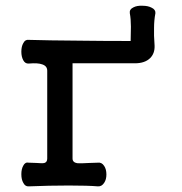

<svg xmlns="http://www.w3.org/2000/svg" viewBox="-20 -660 645 681"><path d="M147.5 -409.2V-97.7Q147.5 -85 137.7 -82Q130.9 -80.1 109.4 -82L82 -83Q69.3 -85.9 62.5 -72.3Q55.7 -60.5 55.7 -42Q55.7 -23.4 62.5 -11.7Q69.3 2 82 1Q154.3 -2 223.6 -2Q293 -2 327.1 1Q340.8 2 349.6 -11.7Q357.4 -23.4 357.4 -41Q357.4 -59.6 349.6 -71.3Q340.8 -85 327.1 -83L296.9 -82Q265.6 -80.1 253.9 -81.1Q237.3 -84 237.3 -97.7V-435.5H458Q494.1 -435.5 512.7 -454.1Q529.3 -470.7 528.3 -498Q525.4 -537.1 526.4 -560.5Q526.4 -587.9 531.2 -613.3Q532.2 -626 517.6 -632.8Q504.9 -639.6 485.4 -639.6Q465.8 -640.6 453.1 -633.8Q438.5 -627 440.4 -613.3Q444.3 -592.8 444.3 -565.4Q444.3 -544.9 443.4 -514.6Q347.7 -514.6 277.3 -515.6Q143.6 -516.6 82 -518.6Q69.3 -520.5 62.5 -506.8Q55.7 -495.1 55.7 -476.6Q55.7 -459 62.5 -446.3Q69.3 -433.6 82 -434.6Q114.3 -437.5 129.9 -431.6Q147.5 -425.8 147.5 -409.2Z"/></svg>

Font: Gungsuh
Style: Regular
Weight: 400
Version: Version 2.21